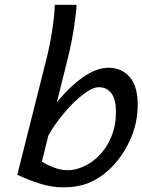

<svg xmlns="http://www.w3.org/2000/svg" viewBox="-20 -787 607 819"><path d="M269.5 -539.6 222.7 -351.1Q274.4 -415 332.5 -456.5Q390.6 -498 442.9 -498Q498 -498 532.7 -459.2Q567.4 -420.4 567.4 -339.4Q567.4 -258.8 532.7 -185.1Q498 -111.3 442.9 -61Q401.4 -23.4 355.5 -5.6Q309.6 12.2 252.4 12.2Q200.7 12.2 151.1 -3.4Q101.6 -19 53.7 -41.5L179.2 -539.6Q192.9 -594.2 203.1 -660.4Q213.4 -726.6 213.4 -766.6H306.2Q306.2 -739.7 295.9 -671.6Q285.6 -603.5 269.5 -539.6ZM269.5 -61Q301.8 -61 336.9 -76.9Q372.1 -92.8 401.4 -122.1Q435.1 -155.3 454.8 -203.6Q474.6 -252 474.6 -310.1Q474.6 -362.8 455.3 -388.9Q436 -415 401.4 -415Q374.5 -415 333.7 -383.5Q293 -352.1 252.4 -303.7Q211.9 -255.4 186.5 -209.5L158.7 -97.7Q181.2 -83 210.9 -72Q240.7 -61 269.5 -61Z"/></svg>

Font: Lesson One
Style: Italic
Weight: 400
Italic angle: -14°
Designer: But Ko, Victor Gaultney, Annie Olsen, Julie Remington, Don Collingsworth, Eric Hays, Becca Hirsbrunner
Version: Version 1.100